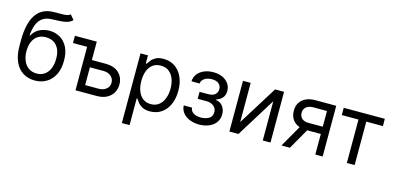

<svg xmlns="http://www.w3.org/2000/svg" viewBox="-80 -1271 4123 1996"><g transform="rotate(15 1981.0 -273.0)"><path d="M481.4 -750 524.4 -699.2Q499.5 -674.8 466.8 -665.3Q434.1 -655.8 392.8 -653.6Q351.6 -651.4 300.8 -649.4Q244.1 -647.5 207 -621.8Q169.9 -596.2 149.7 -547.9Q129.4 -499.5 124 -428.7H130.9Q158.2 -480 207.3 -504.2Q256.3 -528.3 312.5 -528.3Q376.5 -528.3 427.5 -498.5Q478.5 -468.8 508.5 -410.2Q538.6 -351.6 538.1 -265.6Q538.6 -180.2 508.3 -117.9Q478 -55.7 423.3 -22.2Q368.7 11.2 295.9 11.7Q222.7 11.2 167.5 -23.4Q112.3 -58.1 81.8 -126.5Q51.3 -194.8 50.8 -295.9V-353.5Q51.3 -536.1 113 -630.1Q174.8 -724.1 299.8 -727.5Q343.8 -729 378.2 -728.3Q412.6 -727.5 438.2 -731.4Q463.9 -735.4 481.4 -750ZM295.9 -63.5Q345.2 -64 380.6 -88.6Q416 -113.3 435.3 -158.7Q454.6 -204.1 454.1 -265.6Q454.6 -325.2 435.3 -367.2Q416 -409.2 380.1 -431.2Q344.2 -453.1 293.9 -453.1Q257.3 -453.1 228.3 -440.7Q199.2 -428.2 178.7 -404.1Q158.2 -379.9 147 -345.2Q135.7 -310.5 134.8 -265.6Q134.8 -204.6 154.3 -159.2Q173.8 -113.8 209.7 -88.9Q245.6 -64 295.9 -63.5Z M732.9 -545.9V-467.8H580.6V-545.9ZM805.2 -347.7H961.4Q1057.1 -348.1 1107.9 -299.3Q1158.7 -250.5 1158.7 -175.8Q1158.7 -127 1136 -87.2Q1113.3 -47.4 1069.3 -23.7Q1025.4 0 961.4 0H732.9V-545.9H815.9V-78.1H961.4Q1010.7 -78.1 1042.7 -104.2Q1074.7 -130.4 1074.7 -171.9Q1074.7 -215.3 1042.7 -242.7Q1010.7 -270 961.4 -269.5H805.2Z M1286.6 204.1V-545.9H1366.7V-459H1376.5Q1385.7 -473.1 1402.3 -495.4Q1418.9 -517.6 1450.2 -535.2Q1481.4 -552.7 1534.7 -552.7Q1603.5 -552.7 1655.8 -518.3Q1708 -483.9 1737.5 -420.7Q1767.1 -357.4 1767.1 -271.5Q1767.1 -185.1 1737.8 -121.3Q1708.5 -57.6 1656.2 -22.9Q1604 11.7 1535.6 11.7Q1483.4 11.7 1451.7 -6.1Q1419.9 -23.9 1402.8 -46.6Q1385.7 -69.3 1376.5 -84H1369.6V204.1ZM1524.9 -63.5Q1577.1 -63.5 1612.3 -91.6Q1647.5 -119.6 1665.3 -167Q1683.1 -214.4 1683.1 -272.5Q1683.1 -330.1 1665.5 -376.5Q1647.9 -422.9 1613 -450.2Q1578.1 -477.5 1524.9 -477.5Q1473.6 -477.5 1439 -451.9Q1404.3 -426.3 1386.5 -380.1Q1368.7 -334 1368.7 -272.5Q1368.7 -210.9 1386.7 -163.8Q1404.8 -116.7 1439.7 -90.1Q1474.6 -63.5 1524.9 -63.5Z M1860.8 -139.6H1949.7Q1953.1 -102.5 1983.9 -83.3Q2014.6 -64 2064 -63.5Q2114.3 -64 2149.9 -84.7Q2185.5 -105.5 2186 -152.3Q2186 -179.7 2172.4 -200Q2158.7 -220.2 2134.3 -231.7Q2109.9 -243.2 2076.7 -243.2H1982.9V-318.4H2076.7Q2126.5 -318.4 2150.4 -340.8Q2174.3 -363.3 2174.3 -397.5Q2174.3 -434.1 2148.4 -456.3Q2122.6 -478.5 2074.7 -478.5Q2027.3 -478.5 1995.4 -457.3Q1963.4 -436 1961.4 -402.3H1873.5Q1875 -446.3 1900.4 -480.2Q1925.8 -514.2 1970 -533.4Q2014.2 -552.7 2070.8 -552.7Q2128.4 -552.7 2170.7 -532.7Q2212.9 -512.7 2236.3 -478.3Q2259.8 -443.8 2259.3 -400.4Q2259.8 -354.5 2233.6 -325.9Q2207.5 -297.4 2168.5 -285.2V-280.3Q2199.2 -277.8 2222.4 -260.3Q2245.6 -242.7 2258.3 -214.6Q2271 -186.5 2271 -152.3Q2271 -102.5 2244.4 -65.7Q2217.8 -28.8 2171.4 -8.8Q2125 11.2 2064.9 11.7Q2006.8 11.2 1961.2 -7.8Q1915.5 -26.9 1888.9 -60.8Q1862.3 -94.7 1860.8 -139.6Z M2472.2 -124 2734.9 -545.9H2831.5V0H2748.5V-421.9L2486.8 0H2389.2V-545.9H2472.2Z M3314 0V-468.8H3168.5Q3119.6 -468.8 3091.6 -446Q3063.5 -423.3 3064 -383.8Q3063.5 -344.7 3088.9 -322.3Q3114.3 -299.8 3158.7 -299.8H3334.5V-221.7H3158.7Q3103 -221.7 3063 -241.2Q3022.9 -260.7 3001.5 -297.1Q2980 -333.5 2980 -383.8Q2980 -434.1 3002.7 -470.2Q3025.4 -506.3 3067.6 -526.1Q3109.9 -545.9 3168.5 -545.9H3393.1V0ZM2949.7 0 3105 -271.5H3195.8L3040.5 0Z M3473.6 -467.8V-545.9H3916V-467.8H3737.3V0H3653.3V-467.8Z"/></g></svg>

Font: Inter V
Style: 
Weight: 400
Designer: Rasmus Andersson
Foundry: rsms
Version: Version 4.000;git-a3f224843